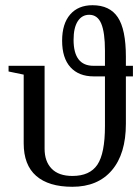

<svg xmlns="http://www.w3.org/2000/svg" viewBox="-20 -714 535 744"><path d="M467.8 -418V-234.4Q467.8 -117.7 413.3 -54Q358.9 9.8 260.3 9.8Q168.5 9.8 120.1 -32.5Q71.8 -74.7 71.8 -158.7V-424.8L13.2 -437V-459H152.8V-137.7Q152.8 -88.4 180.2 -60.3Q207.5 -32.2 260.7 -32.2Q328.1 -32.2 357.4 -75.9Q386.7 -119.6 386.7 -225.1V-418H343.3Q285.2 -418 252.9 -453.6Q220.7 -489.3 220.7 -556.2Q220.7 -622.1 252 -658Q283.2 -693.8 338.4 -693.8Q405.3 -693.8 436.5 -647Q467.8 -600.1 467.8 -494.1V-459H495.1V-418ZM386.7 -518.1Q386.7 -588.4 372.3 -622.6Q357.9 -656.7 325.7 -656.7Q297.4 -656.7 281.2 -631.6Q265.1 -606.4 265.1 -559.6Q265.1 -459 342.3 -459H386.7Z"/></svg>

Font: Tinos
Style: Regular
Weight: 400
Designer: Steve Matteson
Foundry: Monotype Imaging Inc.
Version: Version 1.23